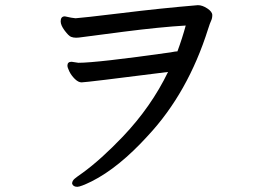

<svg xmlns="http://www.w3.org/2000/svg" viewBox="-20 -701 1040 737"><path d="M276.9 16.1Q260.7 16.1 256.8 3.9Q256.8 -6.8 266.4 -14.9Q275.9 -22.9 297.9 -38.1Q367.7 -88.9 451.7 -176.8Q561 -292 625 -424.8Q310.1 -384.8 293 -384.8Q280.8 -384.8 267.3 -397.9Q253.9 -411.1 246.3 -426.5Q238.8 -441.9 238.8 -449.2Q238.8 -463.9 254.9 -463.9L280.8 -460Q352.1 -460 634.8 -500Q653.8 -503.9 661.1 -503.9Q679.7 -554.2 692.9 -603Q594.7 -597.2 453.4 -579.1Q312 -561 296.4 -558.6Q280.8 -556.2 272 -556.2Q261.7 -556.2 252.7 -559.6Q243.7 -563 228.3 -583.5Q212.9 -604 212.9 -619.1Q212.9 -638.2 229 -638.2Q256.8 -631.8 270 -630.9Q290 -631.8 448.7 -650.9Q593.8 -668.9 739.7 -681.2Q756.8 -681.2 775.9 -668.5Q794.9 -655.8 794.9 -643.1Q794.9 -630.9 790.5 -621.8Q786.1 -612.8 778.8 -589.8Q701.7 -345.2 547.9 -180.2Q436 -57.1 332 -4.9Q289.1 16.1 276.9 16.1Z"/></svg>

Font: LXGW WenKai GB Screen
Style: Regular
Weight: 400
Designer: LXGW / Fontworks Inc.
Foundry: LXGW / Fontworks Inc.
Version: Version 1.321;February 19, 2024;FontCreator 14.0.0.2901 64-b